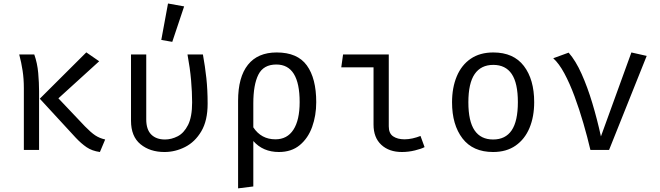

<svg xmlns="http://www.w3.org/2000/svg" viewBox="-20 -848 3732 1086"><path d="M468.2 -551.8 541 -501.5 310.3 -291.8 461 -132.8Q494.4 -98.5 518.7 -82.3Q543.1 -66.2 574.9 -59L545.1 11.8Q500.5 5.6 469.7 -15.4Q439 -36.4 408.2 -69.2L205.1 -289.7ZM173.8 -540Q191.3 -490.8 196.2 -434.9Q201 -379 201 -332.8V0H114.9V-349.2Q114.9 -402.1 107.9 -447.9Q101 -493.8 88.7 -540Z M1127.7 -540Q1140 -472.3 1147.2 -406.4Q1154.4 -340.5 1154.4 -261.5Q1154.4 -165.6 1118.7 -105.4Q1083.1 -45.1 1027.2 -16.7Q971.3 11.8 910.3 11.8Q828.2 11.8 774.6 -32.3Q721 -76.4 721 -165.1V-540H807.2V-172.8Q807.2 -115.4 835.4 -87.2Q863.6 -59 913.3 -59Q949.7 -59 985.1 -77.2Q1020.5 -95.4 1043.6 -141Q1066.7 -186.7 1066.7 -269.2Q1066.7 -326.2 1060.8 -394.1Q1054.9 -462.1 1040.5 -540ZM930.3 -828.2 1021.5 -811.8 954.4 -611.3 892.3 -622.1Z M1545.1 -551.3Q1662.6 -551.3 1715.6 -477.9Q1768.7 -404.6 1768.7 -270.3Q1768.7 -194.4 1745.6 -130.3Q1722.6 -66.2 1675.6 -27.2Q1628.7 11.8 1557.4 11.8Q1467.7 11.8 1412.8 -50.3V206.7L1326.7 217.4V-277.4Q1326.7 -411.8 1382.3 -481.5Q1437.9 -551.3 1545.1 -551.3ZM1543.1 -483.1Q1470.3 -483.1 1441.5 -425.9Q1412.8 -368.7 1412.8 -263.6V-127.7Q1457.4 -60 1537.9 -60Q1604.6 -60 1639.7 -114.4Q1674.9 -168.7 1674.9 -270.8Q1674.9 -483.1 1543.1 -483.1Z M2092.8 -467.2H1910.3L1920.5 -540H2179V-133.3Q2179 -93.3 2203.8 -76.7Q2228.7 -60 2268.2 -60Q2289.7 -60 2313.1 -65.1Q2336.4 -70.3 2358.5 -79L2381.5 -15.9Q2363.6 -6.2 2326.9 2.8Q2290.3 11.8 2253.3 11.8Q2180.5 11.8 2136.7 -29Q2092.8 -69.7 2092.8 -143.1Z M2770.3 -551.3Q2884.6 -551.3 2943.1 -474.9Q3001.5 -398.5 3001.5 -270.3Q3001.5 -187.7 2974.9 -124.1Q2948.2 -60.5 2896.4 -24.4Q2844.6 11.8 2769.2 11.8Q2654.9 11.8 2595.9 -65.1Q2536.9 -142.1 2536.9 -269.2Q2536.9 -352.3 2563.6 -416.2Q2590.3 -480 2642.3 -515.6Q2694.4 -551.3 2770.3 -551.3ZM2770.3 -481Q2700.5 -481 2664.9 -429.2Q2629.2 -377.4 2629.2 -269.2Q2629.2 -162.1 2664.4 -110.5Q2699.5 -59 2769.2 -59Q2839 -59 2874.1 -110.8Q2909.2 -162.6 2909.2 -270.3Q2909.2 -377.9 2874.4 -429.5Q2839.5 -481 2770.3 -481Z M3319.5 0Q3302.6 -72.3 3279.7 -151Q3256.9 -229.7 3229.7 -303.1Q3202.6 -376.4 3172.1 -433.1Q3141.5 -489.7 3109.2 -518.5L3196.4 -550.3Q3236.4 -504.6 3269.7 -430Q3303.1 -355.4 3330.5 -264.1Q3357.9 -172.8 3379 -76.4L3551.3 -551.3L3637.9 -531.8L3425.1 0Z"/></svg>

Font: FiraCode Nerd Font Mono
Style: Regular
Weight: 400
Monospace: yes
Designer: Carrois Corporate, Edenspiekermann AG, Nikita Prokopov
Foundry: Carrois Corporate, Edenspiekermann AG, Nikita Prokopov
Version: Version 6.002;Nerd Fonts 3.4.0